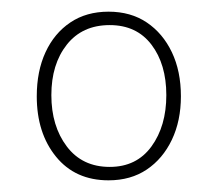

<svg xmlns="http://www.w3.org/2000/svg" viewBox="-20 -744 372 329"><path d="M166 -435Q109 -435 76 -475.5Q43 -516 43 -579Q43 -622 58 -654.5Q73 -687 100.5 -705.5Q128 -724 166 -724Q204 -724 231.5 -705.5Q259 -687 274.5 -654.5Q290 -622 290 -579Q290 -537 274.5 -504.5Q259 -472 231.5 -453.5Q204 -435 166 -435ZM168 -458Q214 -458 239.5 -493Q265 -528 265 -581Q265 -634 239.5 -667.5Q214 -701 168 -701Q121 -701 94.5 -667.5Q68 -634 68 -581Q68 -528 94.5 -493Q121 -458 168 -458Z"/></svg>

Font: Noto Serif Khmer Condensed Thin
Style: Regular
Weight: 250
Width: 3
Designer: Danh Hong and the Monotype Design Team
Foundry: Monotype Imaging Inc.
Version: Version 2.004